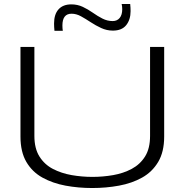

<svg xmlns="http://www.w3.org/2000/svg" viewBox="-20 -936 928 966"><path d="M83 -249V-700H153V-252Q153 -189 178.5 -148.5Q204 -108 246.5 -86Q289 -64 340.5 -55Q392 -46 445 -46Q498 -46 549.5 -55Q601 -64 643 -86.5Q685 -109 710 -149Q735 -189 735 -252V-700H806V-249Q806 -172 776 -121.5Q746 -71 695 -42.5Q644 -14 579 -2Q514 10 444 10Q374 10 309.5 -2Q245 -14 193.5 -42.5Q142 -71 112.5 -121.5Q83 -172 83 -249ZM254 -781Q253 -790 252.5 -800Q252 -810 252 -818Q252 -864 274.5 -889Q297 -914 339 -914Q370 -914 396.5 -901.5Q423 -889 447 -872Q471 -855 495.5 -842.5Q520 -830 547 -830Q569 -830 582 -845.5Q595 -861 595 -890Q595 -904 592 -916H635Q636 -907 636.5 -897.5Q637 -888 637 -880Q637 -837 615 -809.5Q593 -782 548 -782Q517 -782 489 -795Q461 -808 436 -824.5Q411 -841 387.5 -854Q364 -867 340 -867Q294 -867 294 -808Q294 -793 296 -781Z"/></svg>

Font: Georama Extended Light
Style: Regular
Weight: 300
Width: 7
Designer: Jean-Baptiste Levee
Foundry: Production Type
Version: Version 1.000